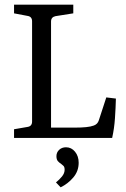

<svg xmlns="http://www.w3.org/2000/svg" viewBox="-20 -589 537 820"><path d="M434 -173 475 -168Q474 -129 471 -84.5Q468 -40 459 0H40V-37L98 -47Q117 -50 117 -70V-498Q117 -518 98 -521L40 -532V-569H293V-532L217 -520Q198 -516 198 -497V-44H301Q327 -44 347.5 -46Q368 -48 381 -53Q397 -59 402 -75ZM316 106Q316 142 293 169Q270 196 239 211L219 190Q233 179 244.5 165Q256 151 256 136Q256 123 250 118.5Q244 114 240 110Q233 106 227 99Q221 92 221 78Q221 62 232.5 51Q244 40 262 40Q285 40 300.5 59Q316 78 316 106Z"/></svg>

Font: Yrsa
Style: Regular
Weight: 400
Designer: Anna Giedrys (Yrsa+Rasa design), David Brezina (Yrsa art-direction, Rasa art-direction, design)
Foundry: Rosetta Type Foundry
Version: Version 2.004